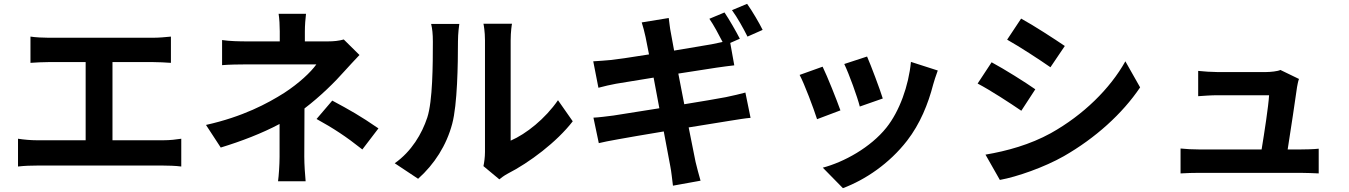

<svg xmlns="http://www.w3.org/2000/svg" viewBox="-20 -889 7040 1002"><path d="M74 -165V-20C108 -24 143 -25 173 -25H832C855 -25 897 -24 926 -20V-165C900 -161 868 -157 832 -157H567V-565H778C807 -565 842 -563 872 -561V-698C843 -695 808 -692 778 -692H234C206 -692 165 -694 139 -698V-561C164 -563 207 -565 234 -565H427V-157H173C142 -157 106 -160 74 -165Z M1871 -109 1955 -219C1859 -285 1807 -314 1714 -364L1632 -268C1719 -220 1784 -178 1871 -109ZM1856 -602 1774 -683C1750 -676 1722 -673 1691 -673H1571V-725C1571 -756 1574 -793 1577 -817H1434C1438 -792 1440 -756 1440 -725V-673H1267C1232 -673 1177 -674 1139 -680V-549C1170 -552 1233 -553 1269 -553C1312 -553 1577 -553 1631 -553C1602 -512 1540 -454 1463 -404C1376 -349 1248 -280 1055 -237L1132 -119C1240 -152 1347 -193 1439 -242V-71C1439 -31 1435 29 1431 57H1575C1572 26 1568 -31 1568 -71L1569 -323C1652 -386 1728 -461 1779 -519C1801 -543 1831 -576 1856 -602Z M2503 -22 2586 47C2596 39 2608 29 2630 17C2742 -40 2886 -148 2969 -256L2892 -366C2825 -269 2726 -190 2645 -155C2645 -216 2645 -598 2645 -678C2645 -723 2651 -762 2652 -765H2503C2504 -762 2511 -724 2511 -679C2511 -598 2511 -149 2511 -96C2511 -69 2507 -41 2503 -22ZM2040 -37 2162 44C2247 -32 2310 -130 2340 -243C2367 -344 2370 -554 2370 -673C2370 -714 2376 -759 2377 -764H2230C2236 -739 2239 -712 2239 -672C2239 -551 2238 -362 2210 -276C2182 -191 2128 -99 2040 -37Z M3879 -869 3800 -836C3828 -798 3860 -740 3881 -698L3960 -733C3943 -768 3906 -831 3879 -869ZM3077 -275 3105 -142C3128 -148 3162 -154 3205 -162C3248 -170 3342 -186 3444 -203L3478 -22C3484 8 3487 42 3492 80L3636 54C3627 22 3617 -14 3610 -44L3574 -224L3791 -259C3829 -265 3870 -272 3897 -274L3870 -406C3844 -399 3807 -390 3768 -382C3723 -373 3641 -360 3551 -345L3520 -505L3720 -536C3750 -540 3790 -546 3812 -548L3791 -665L3841 -687C3822 -724 3786 -787 3761 -824L3682 -791C3705 -758 3731 -709 3751 -670L3694 -658L3498 -625L3481 -718C3476 -741 3473 -775 3470 -795L3329 -772C3336 -749 3343 -725 3349 -696L3367 -605C3281 -591 3204 -580 3169 -576C3138 -573 3108 -571 3076 -569L3103 -431C3137 -440 3163 -446 3195 -452L3391 -484L3421 -324L3181 -286C3149 -282 3104 -276 3077 -275Z M4505 -594 4386 -555C4411 -503 4455 -382 4467 -333L4587 -375C4573 -421 4524 -551 4505 -594ZM4874 -521 4734 -566C4722 -441 4674 -308 4606 -223C4523 -119 4384 -43 4274 -14L4379 93C4496 49 4621 -35 4714 -155C4782 -243 4824 -347 4850 -448C4856 -468 4862 -489 4874 -521ZM4273 -541 4153 -498C4177 -454 4227 -321 4244 -267L4366 -313C4346 -369 4298 -490 4273 -541Z M5309 -792 5236 -682C5302 -645 5406 -577 5462 -538L5537 -649C5484 -685 5375 -756 5309 -792ZM5123 -82 5198 50C5287 34 5430 -16 5532 -74C5696 -168 5837 -295 5930 -433L5853 -569C5773 -426 5634 -289 5464 -194C5355 -134 5235 -101 5123 -82ZM5155 -564 5082 -453C5149 -418 5253 -350 5310 -311L5383 -423C5332 -459 5222 -528 5155 -564Z M6141 -114V16C6179 14 6204 13 6240 13C6291 13 6715 13 6766 13C6793 13 6842 15 6862 16V-113C6836 -110 6790 -109 6764 -109H6700C6715 -204 6741 -376 6749 -435C6751 -445 6754 -464 6759 -477L6662 -524C6650 -517 6609 -513 6588 -513C6540 -513 6383 -513 6332 -513C6305 -513 6259 -516 6233 -519V-387C6262 -389 6301 -392 6333 -392C6362 -392 6556 -392 6603 -392C6600 -336 6578 -194 6564 -109H6240C6205 -109 6168 -111 6141 -114Z"/></svg>

Font: Source Han Sans KR
Style: Bold
Weight: 700
Designer: Ryoko NISHIZUKA 西塚涼子 (kana, bopomofo & ideographs); Paul D. Hunt (Latin, Greek & Cyrillic); Sandoll Communications 산돌커뮤니
Foundry: Adobe
Version: Version 2.004;hotconv 1.0.118;makeotfexe 2.5.65603